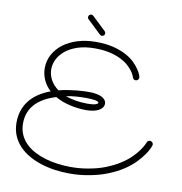

<svg xmlns="http://www.w3.org/2000/svg" viewBox="-95 -957 1018 1072"><g transform="rotate(10 414.5 -421.5)"><path d="M798.8 -207.5Q798.3 -205.6 792 -190.9Q785.6 -176.3 770.8 -154.8Q755.9 -133.3 731.4 -107.4Q707 -81.5 669.9 -56.9Q632.8 -32.2 582 -12Q531.2 8.3 464.4 19Q419.4 26.4 370.1 26.4Q329.1 26.4 287.8 20.8Q246.6 15.1 208.7 3.2Q170.9 -8.8 138.2 -27.3Q105.5 -45.9 81.3 -71.3Q57.1 -96.7 43.2 -129.6Q29.3 -162.6 29.3 -203.1Q29.3 -274.9 69.1 -326.7Q108.9 -378.4 187 -407.2Q159.2 -433.1 145.5 -464.4Q131.8 -495.6 131.8 -529.3Q131.8 -571.3 151.1 -606.9Q170.4 -642.6 204.6 -668.5Q238.8 -694.3 285.9 -708.7Q333 -723.1 389.2 -723.1Q445.8 -723.1 488 -712.4Q530.3 -701.7 560.3 -685.5Q590.3 -669.4 609.6 -650.4Q628.9 -631.3 640.1 -614.7Q651.4 -598.1 655.8 -586.7Q660.2 -575.2 660.6 -573.7Q661.1 -571.8 661.1 -568.4Q661.1 -561.5 656 -555.9Q650.9 -550.3 642.6 -550.3Q636.7 -550.3 632.1 -554Q627.4 -557.6 625.5 -564Q625.5 -564.9 621.6 -574.5Q617.7 -584 607.9 -597.7Q598.1 -611.3 581.3 -626.7Q564.5 -642.1 538.1 -655.5Q511.7 -668.9 475.1 -677.7Q438.5 -686.5 389.2 -686.5Q332.5 -686.5 290.8 -672.4Q249 -658.2 221.9 -635.5Q194.8 -612.8 181.6 -585Q168.5 -557.1 168.5 -530.3Q168.5 -498.5 184.1 -469.7Q199.7 -440.9 229 -420.4Q255.4 -427.2 280.8 -431.2Q306.2 -435.1 328.6 -437.3Q351.1 -439.5 369.4 -440.2Q387.7 -440.9 399.4 -440.9Q420.9 -440.9 439 -437.7Q457 -434.6 470 -428.5Q482.9 -422.4 490.2 -412.8Q497.6 -403.3 497.6 -391.1Q497.6 -378.9 490.2 -369.1Q482.9 -359.4 470 -352.5Q457 -345.7 439 -342Q420.9 -338.4 399.4 -338.4Q376 -338.4 352.1 -341.3Q328.1 -344.2 305.4 -349.6Q282.7 -355 261.7 -363Q240.7 -371.1 223.6 -381.3Q146 -357.9 106 -313.7Q65.9 -269.5 65.9 -204.6Q65.9 -169.4 78.4 -141.4Q90.8 -113.3 112.8 -91.8Q134.8 -70.3 164.3 -54.9Q193.8 -39.6 227.5 -29.8Q261.2 -20 297.9 -15.4Q334.5 -10.7 370.6 -10.7Q394 -10.7 416 -12.5Q438 -14.2 458.5 -17.6Q520 -27.3 566.7 -46.1Q613.3 -64.9 647.2 -87.2Q681.2 -109.4 703.6 -132.6Q726.1 -155.8 739.5 -175Q752.9 -194.3 758.5 -206.5Q764.2 -218.8 764.2 -219.2Q766.1 -225.1 770.8 -228.3Q775.4 -231.4 781.2 -231.4Q789.1 -231.4 794.4 -226.1Q799.8 -220.7 799.8 -213.4Q799.8 -211.4 798.8 -207.5ZM460.4 -390.6Q460.4 -394.5 454.1 -397.5Q447.8 -400.4 437.7 -402.1Q427.7 -403.8 415 -404.5Q402.3 -405.3 389.2 -405.3Q360.4 -405.3 334.5 -403.6Q308.6 -401.9 275.4 -395.5Q300.8 -386.2 333.7 -380.6Q366.7 -375 400.4 -375Q431.2 -375 445.8 -379.9Q460.4 -384.8 460.4 -390.6ZM425.8 -790Q430.7 -785.2 430.7 -778.3Q430.7 -772 426 -767.1Q421.4 -762.2 414.6 -762.2Q408.2 -762.2 403.3 -766.6L325.2 -840.8Q320.3 -845.2 320.3 -852.1Q320.3 -858.9 325.2 -863.8Q330.1 -868.7 336.4 -868.7Q342.3 -868.7 347.7 -864.3L425.8 -790Z"/></g></svg>

Font: Sacramento
Style: Regular
Weight: 400
Designer: Astigmatic (AOETI)
Foundry: Astigmatic (AOETI)
Version: Version 1.000